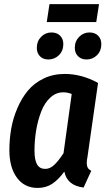

<svg xmlns="http://www.w3.org/2000/svg" viewBox="-20 -905 521 940"><path d="M451.2 -796.9H209L222.2 -884.8H464.8ZM216.8 -613.8Q190.9 -613.8 175.5 -629.6Q160.2 -645.5 160.2 -670.9Q160.2 -703.1 181.2 -724.6Q202.1 -746.1 231.9 -746.1Q258.8 -746.1 274.4 -730.2Q290 -714.4 290 -689Q290 -656.2 268.6 -635Q247.1 -613.8 216.8 -613.8ZM403.8 -613.8Q377.9 -613.8 362.1 -629.6Q346.2 -645.5 346.2 -670.9Q346.2 -703.1 367.4 -724.6Q388.7 -746.1 418 -746.1Q444.8 -746.1 460.4 -730.2Q476.1 -714.4 476.1 -689Q476.1 -656.2 455.1 -635Q434.1 -613.8 403.8 -613.8ZM296.9 -543Q379.9 -543 460 -499L408.2 -136.2Q402.8 -110.8 406 -94Q409.2 -77.1 426.8 -68.8L389.2 13.2Q308.6 3.4 294.9 -64.9Q266.1 -25.4 235.6 -5.1Q205.1 15.1 164.1 15.1Q99.6 15.1 62.7 -35.2Q25.9 -85.4 25.9 -169.9Q25.9 -223.6 34.9 -274.9Q43.9 -326.2 64.9 -375.2Q85.9 -424.3 116.5 -461.2Q147 -498 193.4 -520.5Q239.7 -543 296.9 -543ZM290 -453.1Q254.4 -453.1 226.3 -427.2Q198.2 -401.4 181.9 -359.1Q165.5 -316.9 157.2 -268.1Q148.9 -219.2 148.9 -168Q148.9 -120.6 161.9 -99.4Q174.8 -78.1 201.2 -78.1Q225.1 -78.1 245.6 -97.7Q266.1 -117.2 291 -154.8L331.1 -444.8Q310.5 -453.1 290 -453.1Z"/></svg>

Font: Fira Sans Compressed Medium
Style: Italic
Weight: 500
Width: 3
Italic angle: -8°
Designer: Carrois Corporate & Edenspiekermann AG
Foundry: Carrois Corporate GbR & Edenspiekermann AG
Version: Version 4.203;PS 004.203;hotconv 1.0.88;makeotf.lib2.5.64775